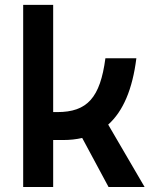

<svg xmlns="http://www.w3.org/2000/svg" viewBox="-20 -752 626 772"><path d="M73.2 0H193.8V-189H234.4C261.7 -189 287.1 -191.9 310.5 -197.3L416.5 0H561.5L415 -251C475.1 -304.7 512.7 -393.1 528.3 -517.6H403.8C382.8 -359.4 331.1 -301.3 210 -301.3H193.8V-732.4H73.2Z"/></svg>

Font: Cascadia Code NF SemiBold
Style: Regular
Weight: 600
Monospace: yes
Designer: Aaron Bell
Foundry: Saja Typeworks
Version: Version 2404.023